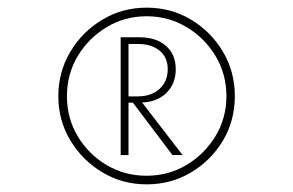

<svg xmlns="http://www.w3.org/2000/svg" viewBox="-20 -867 767 502"><path d="M363.5 -385Q427 -385 479.2 -416Q531.5 -447 562.8 -499.2Q594 -551.5 594 -615.5Q594 -679.5 562.8 -732Q531.5 -784.5 479.2 -815.8Q427 -847 363.5 -847Q300 -847 247.5 -815.5Q195 -784 163.8 -731.5Q132.5 -679 132.5 -615.5Q132.5 -552.5 163.8 -500.2Q195 -448 247.5 -416.5Q300 -385 363.5 -385ZM363 -407.5Q306 -407.5 258.8 -435.5Q211.5 -463.5 183.2 -510.8Q155 -558 155 -615.5Q155 -673 183.2 -720.2Q211.5 -767.5 258.8 -796Q306 -824.5 363.5 -824.5Q420.5 -824.5 468 -796Q515.5 -767.5 543.8 -720.2Q572 -673 572 -615.5Q572 -558.5 543.5 -511.2Q515 -464 467.8 -435.8Q420.5 -407.5 363 -407.5ZM295.5 -461.5H316V-598.5H327.5L431 -461.5H457.5L351.5 -599Q391.5 -600.5 415.5 -624.5Q439.5 -648.5 439.5 -686Q439.5 -724.5 414 -747Q388.5 -769.5 344.5 -769.5H295.5ZM316 -615V-752H340.5Q375.5 -752 397 -734.8Q418.5 -717.5 418.5 -686Q418.5 -654 397 -634.5Q375.5 -615 340.5 -615Z"/></svg>

Font: Spartan Thin
Style: Regular
Weight: 100
Designer: Matt Bailey, Mirko Velimirovic
Foundry: Matt Bailey
Version: Version 1.003; ttfautohint (v1.8.3)